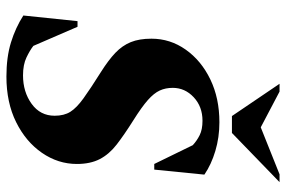

<svg xmlns="http://www.w3.org/2000/svg" viewBox="-170 -732 912 613"><g transform="rotate(90 286.5 -426.0)"><path d="M225 10Q163 10 116 -4.5Q69 -19 30 -44L48 -217H66L127 -76Q141 -65 164 -54Q187 -43 221 -43Q274 -43 312 -70.5Q350 -98 350 -144Q350 -174 337.5 -194Q325 -214 294.5 -236Q264 -258 210 -292Q172 -316 149 -338Q126 -360 115 -387Q104 -414 104 -453Q104 -513 139 -562.5Q174 -612 234 -641Q294 -670 371 -670Q419 -670 462.5 -657Q506 -644 538 -622L522 -462H504L444 -585Q430 -598 412 -607Q394 -616 366 -616Q321 -616 291 -588Q261 -560 261 -521Q261 -498 269.5 -479.5Q278 -461 300 -441.5Q322 -422 365 -395Q411 -366 442 -342Q473 -318 488.5 -288Q504 -258 504 -215Q504 -155 468.5 -103.5Q433 -52 370.5 -21Q308 10 225 10ZM351 -710 248 -862H273L387 -802L537 -862H562L405 -710Z"/></g></svg>

Font: Spectral SC ExtraBold
Style: Italic
Weight: 800
Italic angle: -10°
Designer: Jean-Baptiste Levee
Foundry: Production Type
Version: Version 2.001